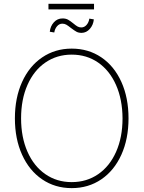

<svg xmlns="http://www.w3.org/2000/svg" viewBox="-20 -970 748 1000"><path d="M353.5 9.8Q266.6 9.8 199.5 -35.9Q132.3 -81.5 95 -164.1Q57.6 -246.6 57.6 -353.5Q57.6 -460.4 95 -543Q132.3 -625.5 199.7 -671.1Q267.1 -716.8 353.5 -716.8Q440.4 -716.8 507.6 -671.4Q574.7 -626 612.1 -543.5Q649.4 -460.9 649.4 -353.5Q649.4 -246.6 612.1 -164.1Q574.7 -81.5 507.6 -35.9Q440.4 9.8 353.5 9.8ZM353.5 -685.5Q276.4 -685.5 216.6 -644.5Q156.7 -603.5 123.3 -528.1Q89.8 -452.6 89.8 -353.5Q89.8 -255.4 123 -179.9Q156.2 -104.5 216.1 -63Q275.9 -21.5 353.5 -21.5Q431.2 -21.5 491.2 -62.7Q551.3 -104 584.7 -179.4Q618.2 -254.9 618.2 -353.5Q617.7 -452.1 584.2 -527.6Q550.8 -603 491 -644.3Q431.2 -685.5 353.5 -685.5ZM405.3 -798.8Q389.2 -798.8 378.4 -804.7Q367.7 -810.5 349.6 -824.2Q335 -835.9 325.7 -841.3Q316.4 -846.7 304.7 -846.7Q288.6 -846.7 277.1 -833.3Q265.6 -819.8 262.7 -800.8L239.3 -804.7Q242.2 -833.5 260.5 -853.8Q278.8 -874 305.7 -874Q322.3 -874 334 -867.7Q345.7 -861.3 362.3 -847.7Q374.5 -837.4 383.3 -832.3Q392.1 -827.1 403.3 -827.1Q419.4 -827.1 430.9 -840.3Q442.4 -853.5 445.3 -873L468.8 -869.1Q465.8 -839.8 448 -819.6Q430.2 -799.3 405.3 -798.8ZM469.7 -920.9H232.4V-950.2H469.7Z"/></svg>

Font: Pretendard Std Thin
Style: Regular
Weight: 100
Designer: Base glyphs from Inter by Rasmus Andersson; Hangeul glyphs from Noto Sans CJK(Source Han Sans) by Jang Soo-young and Kan
Foundry: Kil Hyung-jin
Version: Version 1.309